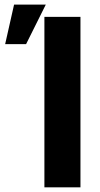

<svg xmlns="http://www.w3.org/2000/svg" viewBox="-20 -799 427 819"><path d="M169.4 -727.1H323.2V0H169.4ZM91.3 -610.8H2L40 -779.3H175.3Z"/></svg>

Font: My Font
Style: Bold
Weight: 500
Designer: Rasmus Andersson
Foundry: rsms
Version: Version 0.001